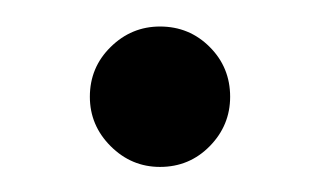

<svg xmlns="http://www.w3.org/2000/svg" viewBox="-20 -118 245 147"><path d="M102.5 9.8Q80.6 9.8 64.7 -6.1Q48.8 -22 48.8 -43.9Q48.8 -66.4 64.7 -82Q80.6 -97.7 102.5 -97.7Q125 -97.7 140.6 -82Q156.2 -66.4 156.2 -43.9Q156.2 -22 140.6 -6.1Q125 9.8 102.5 9.8Z"/></svg>

Font: Catrinity
Style: Regular
Weight: 400
Designer: Alexander Lange
Foundry: High-Logic / Made with FontCreator
Version: Version 2.090;May 20, 2024;FontCreator 15.0.0.2974 64-bit